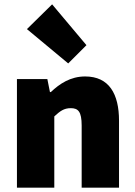

<svg xmlns="http://www.w3.org/2000/svg" viewBox="-20 -864 622 884"><path d="M58 0H230V-328C256 -352 274 -366 306 -366C340 -366 356 -350 356 -286V0H528V-308C528 -432 482 -512 372 -512C304 -512 254 -478 214 -440H210L198 -500H58ZM294 -572 378 -656 220 -844 104 -730Z"/></svg>

Font: Giro Sans Black
Style: Regular
Weight: 900
Designer: Paul D. Hunt
Foundry: Adobe Systems Incorporated
Version: Version 1.000;PS 1.0;hotconv 1.0.88;makeotf.lib2.5.647800